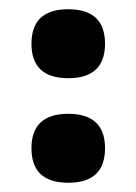

<svg xmlns="http://www.w3.org/2000/svg" viewBox="-20 -465 295 415"><path d="M127.5 -70Q48 -70 48 -144.5Q48 -219 127.5 -219Q207 -219 207 -144.5Q207 -70 127.5 -70ZM127.5 -296Q48 -296 48 -370.5Q48 -445 127.5 -445Q207 -445 207 -370.5Q207 -296 127.5 -296Z"/></svg>

Font: Patua One
Style: Regular
Weight: 400
Designer: luciano Vergara
Foundry: Luciano Vergara
Version: Version 1.002